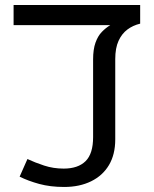

<svg xmlns="http://www.w3.org/2000/svg" viewBox="-20 -735 612 763"><path d="M235 8Q180 8 136 -4Q92 -16 58 -33L89 -103Q119 -89 155.5 -77Q192 -65 233 -65Q290 -65 320 -94.5Q350 -124 350 -190V-499Q350 -539 359.5 -565.5Q369 -592 384.5 -608Q400 -624 418 -635H34V-715H537V-641Q508 -634 486 -617.5Q464 -601 451 -572.5Q438 -544 438 -500V-181Q438 -121 413 -79Q388 -37 342 -14.5Q296 8 235 8Z"/></svg>

Font: uoriya85
Style: Book
Weight: 400
Designer: Jelle Bosma - Monotype Design Team
Foundry: Monotype Imaging Inc.
Version: Version 2.003